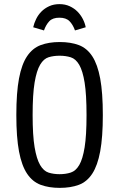

<svg xmlns="http://www.w3.org/2000/svg" viewBox="-20 -901 575 931"><path d="M59.2 -343.2Q59.2 -235.2 72.2 -166.4Q85.2 -97.6 111.5 -58.5Q137.8 -19.4 177.5 -4.7Q217.2 10 269.6 10Q322.8 10 362.2 -4.7Q401.6 -19.4 427.4 -58.9Q453.2 -98.4 465.9 -167.2Q478.6 -236 478.6 -343.2Q478.6 -451.2 465.9 -520Q453.2 -588.8 427.4 -628.2Q401.6 -667.6 362.2 -682.4Q322.8 -697.2 269.6 -697.2Q217.2 -697.2 177.5 -682.4Q137.8 -667.6 111.5 -628.6Q85.2 -589.6 72.2 -520.8Q59.2 -452 59.2 -343.2ZM138.2 -343Q138.2 -443.4 147.8 -500.9Q157.4 -558.4 174.7 -587.4Q192 -616.4 216.1 -623.6Q240.2 -630.8 269 -630.8Q298.6 -630.8 323 -623.2Q347.4 -615.6 364.3 -586.5Q381.2 -557.4 390.4 -500Q399.6 -442.6 399.6 -342.8Q399.6 -244.2 390.4 -187Q381.2 -129.8 364.4 -101Q347.6 -72.2 323.2 -64.3Q298.8 -56.4 269 -56.4Q240 -56.4 215.9 -63.9Q191.8 -71.4 174.6 -100.7Q157.4 -130 147.8 -187.2Q138.2 -244.4 138.2 -343ZM268.4 -881Q240.4 -881 218.3 -870.8Q196.2 -860.6 180.6 -844.7Q165 -828.8 155.2 -808.7Q145.4 -788.6 141 -768.8L193.2 -753.4Q203 -781 219.1 -798.1Q235.2 -815.2 268 -815.2Q300.6 -815.2 317.2 -798.1Q333.8 -781 343.6 -753.4L395.6 -768.8Q392 -788.6 381.7 -808.7Q371.4 -828.8 355.7 -844.7Q340 -860.6 317.9 -870.8Q295.8 -881 268.4 -881Z"/></svg>

Font: Secuela Light
Style: Regular
Weight: 300
Designer: Fernando Haro
Foundry: deFharo
Version: Version 1.708